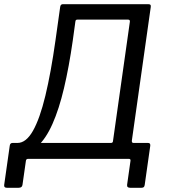

<svg xmlns="http://www.w3.org/2000/svg" viewBox="-35 -762 811 921"><path d="M-2.5 138.7Q-9.8 138.7 -12.8 135.2Q-15.9 131.8 -14.9 124.6L11.7 -62.7Q13.2 -76.3 25 -76.3H496.8Q506.3 -76.3 506.9 -84.8L588.1 -658.7Q588.7 -667.9 579.2 -667.9H336.1Q327.4 -667.9 326.8 -659.4L253.6 -728.4Q255.2 -742 266.9 -742H675.7Q683.7 -742 686.6 -738.9Q689.4 -735.8 688.1 -727.9L597.4 -87Q596.6 -76.3 605.5 -76.3H675.6Q687.3 -76.3 685.8 -62.7L659.2 124.6Q658.2 131.8 655 135.2Q651.7 138.7 643.7 138.7H589.2Q572.9 138.7 574.7 124.2L591 9.2Q592.3 0 582.8 0H100Q90.5 0 89.3 9.2L72.9 124.2Q71.1 138.7 54.8 138.7ZM49.7 -25.1 48.7 -76.3Q90.1 -76.3 123.1 -134.5Q156.1 -192.7 182.7 -303Q209.3 -413.3 231.3 -569.6L253.6 -728.4H336.2L313.9 -566.3Q296 -441.1 272.2 -340Q248.5 -238.9 216.6 -167.3Q184.8 -95.8 143.5 -58.8Q102.2 -21.8 49.7 -25.1Z"/></svg>

Font: Libre Franklin Thin
Style: Italic
Weight: 100
Italic angle: -8°
Designer: Pablo Impallari, Rodrigo Fuenzalida, Nhung Nguyen
Foundry: Impallari Type
Version: Version 3.000